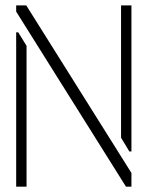

<svg xmlns="http://www.w3.org/2000/svg" viewBox="-20 -704 557 724"><path d="M41 0V-582H48.8L80.1 -531.2V0ZM41 -660.2V-683.6H79.1L475.6 -51.8V0H455.1ZM436.5 -184.6V-683.6H475.6V-132.8H467.8Z"/></svg>

Font: Post No Bills Colombo Light
Style: Regular
Weight: 300
Designer: Kosala Senevirathne, Siva Puranthara, Lasantha Premarathna, Tharique Azeez
Foundry: Mooniak
Version: Version 1.220 ; ttfautohint (v1.6)